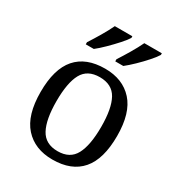

<svg xmlns="http://www.w3.org/2000/svg" viewBox="-183 -886 942 1015"><g transform="rotate(30 288.5 -378.0)"><path d="M287 10Q179 10 117 -59Q55 -128 55 -269Q55 -409 114.5 -477.5Q174 -546 290 -546Q398 -546 460 -477.5Q522 -409 522 -269Q522 -128 462.5 -59Q403 10 287 10ZM289 -42Q364 -42 394.5 -99.5Q425 -157 425 -269Q425 -381 394 -437Q363 -493 288 -493Q213 -493 182.5 -437Q152 -381 152 -269Q152 -157 183 -99.5Q214 -42 289 -42ZM316 -619Q337 -651 361 -691.5Q385 -732 401 -766H508V-756Q498 -739 472.5 -710Q447 -681 417.5 -652.5Q388 -624 365 -606H316ZM136 -619Q157 -651 181 -691.5Q205 -732 221 -766H328V-756Q318 -739 292 -710Q266 -681 237 -652.5Q208 -624 185 -606H136Z"/></g></svg>

Font: Noto Serif Dives Akuru
Style: Regular
Weight: 400
Designer: Fernando Caro
Foundry: Fernando Caro
Version: Version 2.000; ttfautohint (v1.8.4.7-5d5b)